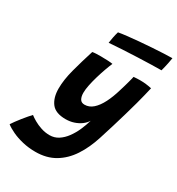

<svg xmlns="http://www.w3.org/2000/svg" viewBox="-351 -848 1150 1249"><g transform="rotate(30 223.5 -223.5)"><path d="M105.8 263.4Q55.1 263.4 9.6 252.6Q-35.9 241.9 -71.3 225.1Q-106.8 208.4 -128.1 191.4Q-120.6 179.5 -107.4 161.5Q-94.2 143.5 -78.9 124.3Q-63.5 105.1 -49.4 88.6Q-35.4 72 -26.5 63.2Q-12.2 74.6 12 88.7Q36.2 102.8 67.3 113.1Q98.4 123.5 131.8 123.5Q168 123.5 197.3 104.6Q226.6 85.6 249.8 54.1Q272.9 22.6 289.8 -15.4Q306.6 -53.5 317.5 -91.9Q305.1 -71.1 282.9 -54.6Q260.6 -38.1 231.8 -28.5Q203 -18.9 170 -18.9Q94 -18.9 62.8 -60Q31.6 -101.1 31.6 -169.4Q31.6 -234.6 53.2 -315.6Q74.8 -396.6 102.6 -484.1Q112 -486.2 129.2 -487.1Q146.4 -487.9 166.2 -487.9Q193.9 -487.9 220 -486.4Q246.1 -484.9 254.9 -482.8Q244.2 -458.2 232.2 -424.7Q220.2 -391.1 209.5 -354.7Q198.8 -318.2 191.9 -284.6Q185 -251 185 -225.9Q185 -197.8 195.1 -179.9Q205.2 -162 230.1 -162Q264.6 -162 292.8 -187Q321 -212 343.9 -256.9Q366.8 -301.9 384.1 -361.5Q389.9 -380.2 395.4 -399.1Q400.9 -418 405.3 -434.5Q409.8 -451 412.7 -462.6Q415.6 -474.2 416.2 -478.5Q428.1 -479.5 440 -480.1Q451.9 -480.8 463.4 -480.8Q509.5 -480.8 551.9 -470.9Q539.5 -415.8 519.8 -341.9Q507.4 -296 492.2 -243.9Q477.1 -191.8 460.5 -137.1Q443.9 -82.4 426.4 -28Q398.8 59.5 355.8 125Q312.8 190.5 251.2 226.9Q189.8 263.4 105.8 263.4ZM552.2 -606.2Q523.8 -606.2 476.8 -604.9Q429.8 -603.6 374.2 -601.4Q318.8 -599.1 263.9 -596.2Q209 -593.2 164.9 -589.5Q168.2 -612.6 172.6 -634.9Q177 -657.1 183.5 -678.6Q207.9 -683.2 247 -687.6Q286.1 -692 332.6 -696.1Q379.1 -700.1 425.7 -703.2Q472.2 -706.2 511.4 -708.1Q550.5 -710 574.5 -710Q573 -698.5 567.1 -668.7Q561.1 -638.9 552.2 -606.2Z"/></g></svg>

Font: Grandstander Thin
Style: Italic
Weight: 100
Italic angle: -15°
Designer: Tyler Finck
Foundry: Etcetera Type Co
Version: Version 1.200